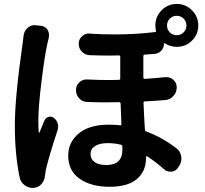

<svg xmlns="http://www.w3.org/2000/svg" viewBox="-20 -890 1033 966"><path d="M98.6 -710.9Q101.6 -734.4 119.1 -750Q135.7 -763.7 155.3 -763.7Q158.2 -763.7 161.1 -762.7L183.6 -760.7Q206.1 -758.8 218.8 -741.2Q226.6 -727.5 226.6 -713.9Q226.6 -707 225.6 -701.2Q220.7 -682.6 217.8 -668Q205.1 -611.3 189 -481.9Q172.9 -352.5 172.9 -284.2Q172.9 -243.2 174.8 -224.6Q175.8 -222.7 177.2 -222.7Q178.7 -222.7 178.7 -223.6Q187.5 -245.1 204.1 -285.2Q210.9 -298.8 225.1 -302.2Q239.3 -305.7 251 -296.9Q265.6 -285.2 270.5 -268.6Q272.5 -260.7 272.5 -252Q272.5 -243.2 269.5 -234.4Q224.6 -98.6 210.9 -36.1Q208 -21.5 206.1 -5.9Q204.1 18.6 188.5 36.1Q172.9 53.7 150.4 54.7Q147.5 55.7 144.5 55.7Q123 55.7 104.5 42Q84 27.3 79.1 3.9Q54.7 -113.3 54.7 -256.8Q54.7 -401.4 93.8 -670.9Q96.7 -692.4 98.6 -710.9ZM869.1 -810.5Q848.6 -810.5 834.5 -796.4Q820.3 -782.2 820.3 -761.7Q820.3 -741.2 834.5 -727.1Q848.6 -712.9 869.1 -712.9Q889.6 -712.9 903.8 -727.1Q918 -741.2 918 -761.7Q918 -782.2 903.8 -796.4Q889.6 -810.5 869.1 -810.5ZM595.7 -136.7V-152.3Q595.7 -160.2 587.9 -162.1Q555.7 -169.9 522.5 -169.9Q481.4 -169.9 458.5 -155.3Q435.5 -140.6 435.5 -116.2Q435.5 -88.9 456.5 -74.2Q477.5 -59.6 514.6 -59.6Q595.7 -59.6 595.7 -136.7ZM809.6 -671.9Q807.6 -672.9 806.2 -671.9Q804.7 -670.9 804.7 -668.9Q804.7 -649.4 791.5 -635.3Q778.3 -621.1 759.8 -619.1Q734.4 -617.2 709 -615.2Q701.2 -615.2 701.2 -607.4V-500Q701.2 -493.2 709 -493.2Q755.9 -496.1 812.5 -502Q815.4 -502 818.4 -502Q836.9 -502 852.5 -488.3Q869.1 -473.6 869.1 -450.2Q869.1 -425.8 853 -407.7Q836.9 -389.6 812.5 -386.7Q767.6 -382.8 710 -379.9Q702.1 -379.9 702.1 -373Q704.1 -318.4 709 -238.3Q709 -231.4 715.8 -228.5Q795.9 -199.2 868.2 -143.6Q887.7 -128.9 891.6 -103.5Q892.6 -97.7 892.6 -92.8Q892.6 -74.2 882.8 -57.6L877 -48.8Q866.2 -29.3 843.8 -26.4Q839.8 -26.4 836.9 -26.4Q819.3 -26.4 805.7 -38.1Q762.7 -76.2 720.7 -103.5Q718.8 -104.5 716.8 -103.5Q714.8 -102.5 714.8 -99.6V-96.7Q714.8 -28.3 668.9 10.7Q623 49.8 530.3 49.8Q439.5 49.8 381.3 9.8Q323.2 -30.3 323.2 -107.4Q323.2 -174.8 376.5 -218.8Q429.7 -262.7 526.4 -262.7Q558.6 -262.7 584 -259.8Q591.8 -258.8 590.8 -266.6Q587.9 -329.1 586.9 -369.1Q585.9 -376 579.1 -376Q544.9 -375 513.7 -375Q462.9 -375 419.9 -377Q395.5 -377 378.9 -394.5Q362.3 -412.1 362.3 -437.5Q362.3 -460 378.9 -475.6Q394.5 -490.2 415 -490.2Q417 -490.2 418.9 -490.2Q475.6 -487.3 530.3 -487.3Q554.7 -487.3 578.1 -488.3Q585 -488.3 585 -495.1V-603.5Q585 -611.3 578.1 -611.3Q559.6 -610.4 541 -610.4Q487.3 -610.4 431.6 -612.3Q408.2 -613.3 392.1 -629.9Q376 -646.5 376 -669.9Q376 -692.4 392.6 -707Q407.2 -721.7 427.7 -721.7Q429.7 -721.7 431.6 -720.7Q496.1 -716.8 558.6 -716.8Q662.1 -716.8 758.8 -728.5Q766.6 -728.5 764.6 -736.3Q761.7 -750 761.7 -761.7Q761.7 -806.6 793 -838.4Q824.2 -870.1 869.1 -870.1Q914.1 -870.1 945.8 -838.4Q977.5 -806.6 977.5 -761.7Q977.5 -716.8 945.8 -685.5Q914.1 -654.3 869.1 -654.3Q836.9 -654.3 809.6 -671.9Z"/></svg>

Font: Gen Jyuu Gothic P Bold
Style: Bold
Weight: 700
Designer: [Source Han Sans]
Ryoko NISHIZUKA  (kana & ideographs); Paul D. Hunt (Latin, Greek & Cyrillic); Wenlong ZHANG  (bopomofo
Version: Version 1.002.20150607